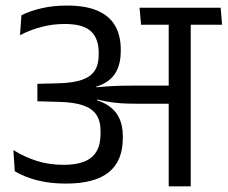

<svg xmlns="http://www.w3.org/2000/svg" viewBox="-20 -660 806 680"><path d="M766.5 -572.4 761.5 -632.6H474.2L479.6 -572.4ZM577.5 0H655.5V-594.8H577.5ZM27.4 -128.5 32.3 -53.5Q67.2 -32.8 112.4 -21.3Q157.5 -9.8 213.5 -9.8Q315.5 -9.8 365.3 -50Q415 -90.3 415 -171V-178.8Q415 -217.6 400 -246.2Q385.1 -274.7 352.3 -292.7Q319.5 -310.7 265.8 -318L265 -344.4Q315.2 -346.9 346.8 -363.5Q378.3 -380 393 -408.9Q407.7 -437.7 407.7 -477.4V-484.4Q407.7 -533.7 387.9 -568.5Q368.1 -603.3 326 -621.8Q283.9 -640.3 217.5 -640.3Q168.9 -640.3 128.5 -631.1Q88 -621.9 55.9 -606.1L50.8 -535.5Q89 -555 128.4 -565Q167.9 -575.1 209.3 -575.1Q274 -575.1 301.8 -549.4Q329.6 -523.6 329.6 -473.3V-465.7Q329.6 -431.6 315.5 -409.8Q301.4 -388.1 270.1 -377.2Q238.8 -366.4 186.6 -365L112.4 -363.2V-301.3L191.1 -299.1Q241.9 -297.8 274 -286.9Q306.2 -276 321.2 -253.7Q336.1 -231.4 336.1 -196.2V-185.7Q336.1 -147.6 321.6 -123.4Q307.1 -99.2 278.1 -87.7Q249 -76.2 205.9 -76.2Q154.3 -76.2 110.9 -89.9Q67.6 -103.5 27.4 -128.5ZM260.2 -351.1V-311.1L321.8 -298.3L323.8 -307.7Q345.9 -302.6 365.6 -299.3Q385.3 -295.9 408.1 -294.3Q430.8 -292.7 461.3 -292.7H606.2V-356.9H459.8Q429.1 -356.9 406.7 -356.3Q384.2 -355.7 364.1 -354.4Q344.1 -353.2 320.9 -351L320.1 -358Z"/></svg>

Font: Anek Devanagari Medium
Style: Regular
Weight: 500
Designer: Kailash Malviya (Devanagari) & Yesha Goshar (Latin)
Foundry: Ek Type
Version: Version 1.003